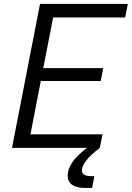

<svg xmlns="http://www.w3.org/2000/svg" viewBox="-20 -750 668 974"><path d="M41 0H421.5C364 44 333.5 81.5 325 123.5C317.5 163.5 331 203.5 415.5 203.5H447L458.5 143.5H444C403.5 143.5 392 129.5 396.5 106C401.5 79.5 426.5 46 486.5 0L500 -68.5H134.5L187 -339H491L503.5 -404.5H199.5L249.5 -661.5H615L628.5 -730H183Z"/></svg>

Font: Monaspace Neon Light
Style: Italic
Weight: 300
Italic angle: -11°
Designer: Riley Cran & the Lettermatic Team
Foundry: Lettermatic
Version: Version 1.200 (Monaspace Neon)